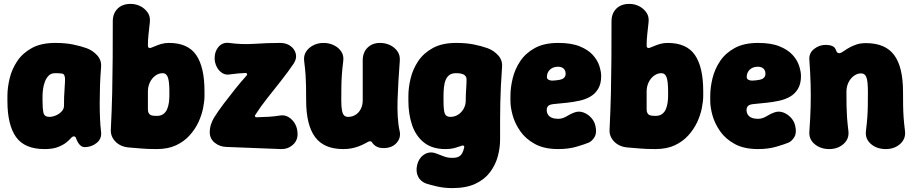

<svg xmlns="http://www.w3.org/2000/svg" viewBox="-20 -742 4683 984"><path d="M208 22Q106 22 62 -40Q18 -102 18 -225V-250Q18 -293 29.5 -340.5Q41 -388 68.5 -429Q96 -470 143.5 -496Q191 -522 263 -522Q315 -522 354 -514Q393 -506 424 -495Q456 -483 478.5 -458Q501 -433 498 -398Q494 -349 492.5 -303.5Q491 -258 491 -216.5Q491 -175 492.5 -137Q494 -99 498 -66Q502 -31 475.5 -9.5Q449 12 414 12Q403 12 394 5Q385 -2 379 -13Q372 -26 369.5 -34.5Q367 -43 358 -43Q351 -43 342.5 -33Q334 -23 318 -10.5Q302 2 276 12Q250 22 208 22ZM233 -143Q249 -143 266.5 -150.5Q284 -158 296 -171Q308 -184 308 -200Q308 -225 308.5 -243Q309 -261 310.5 -279Q312 -297 313 -322Q316 -364 297 -365Q291 -366 281.5 -366.5Q272 -367 263 -367Q242 -367 229.5 -354.5Q217 -342 210 -323Q203 -304 200.5 -284.5Q198 -265 198 -250V-225Q198 -187 202.5 -165Q207 -143 233 -143Z M783 22Q735 22 703 19Q671 16 643 14Q599 11 572.5 -15.5Q546 -42 548 -78Q553 -179 555 -267Q557 -355 557.5 -444Q558 -533 558 -633Q558 -673 582.5 -697.5Q607 -722 649 -722Q677 -722 700 -710Q723 -698 737 -677.5Q751 -657 748 -629Q744 -592 741 -564Q738 -536 738 -511Q738 -499 743 -497Q748 -495 754 -497Q763 -500 776.5 -506Q790 -512 807.5 -517Q825 -522 846 -522Q943 -522 985.5 -460Q1028 -398 1028 -275V-250Q1028 -224 1021 -188.5Q1014 -153 997.5 -117Q981 -81 952.5 -49Q924 -17 882.5 2.5Q841 22 783 22ZM783 -148Q804 -148 817 -157.5Q830 -167 836.5 -182.5Q843 -198 845.5 -216Q848 -234 848 -250V-275Q848 -323 840.5 -345Q833 -367 813 -367Q794 -367 776.5 -354.5Q759 -342 748.5 -320.5Q738 -299 738 -272V-183Q738 -170 741 -164.5Q744 -159 749 -154Q756 -150 765 -149Q774 -148 783 -148Z M1289 -154Q1285 -149 1287 -145Q1289 -141 1295 -141Q1328 -142 1356.5 -143.5Q1385 -145 1415 -150Q1439 -154 1459.5 -141.5Q1480 -129 1492.5 -106.5Q1505 -84 1505 -54Q1505 -21 1480 1Q1455 23 1421 22L1139 11Q1106 10 1080.5 -10.5Q1055 -31 1055 -64Q1055 -85 1061 -103.5Q1067 -122 1077 -139Q1099 -174 1127 -211Q1155 -248 1185 -285.5Q1215 -323 1244 -355Q1248 -360 1246 -364Q1244 -368 1238 -368Q1218 -367 1199.5 -365.5Q1181 -364 1161 -361Q1137 -356 1118.5 -368Q1100 -380 1090 -401Q1080 -422 1080 -444Q1080 -479 1100.5 -502.5Q1121 -526 1154 -522Q1219 -513 1285 -517.5Q1351 -522 1416 -522Q1447 -522 1468.5 -506.5Q1490 -491 1496 -466.5Q1502 -442 1485 -416Q1456 -373 1419.5 -327Q1383 -281 1348 -236.5Q1313 -192 1289 -154Z M2028 -71Q2036 -36 2012.5 -9.5Q1989 17 1945 17Q1925 17 1910.5 9.5Q1896 2 1886 -13Q1883 -18 1878.5 -18Q1874 -18 1870 -17Q1861 -12 1848.5 -5.5Q1836 1 1819.5 7.5Q1803 14 1783 18Q1763 22 1739 22Q1640 22 1594.5 -40Q1549 -102 1549 -228Q1549 -270 1548.5 -299.5Q1548 -329 1546 -358.5Q1544 -388 1539 -428Q1535 -456 1548.5 -477Q1562 -498 1586 -510Q1610 -522 1638 -522Q1667 -522 1691.5 -510Q1716 -498 1729.5 -477Q1743 -456 1739 -428Q1734 -388 1732 -358.5Q1730 -329 1729.5 -299.5Q1729 -270 1729 -228Q1729 -196 1732.5 -177Q1736 -158 1743.5 -150.5Q1751 -143 1764 -143Q1785 -143 1802 -153.5Q1819 -164 1829 -183.5Q1839 -203 1839 -228Q1839 -270 1839 -300.5Q1839 -331 1839 -361Q1839 -391 1839 -433Q1839 -473 1863.5 -497.5Q1888 -522 1928 -522Q1956 -522 1979.5 -510.5Q2003 -499 2017 -479Q2031 -459 2029 -431Q2025 -379 2022 -328Q2019 -277 2017.5 -230.5Q2016 -184 2018.5 -143Q2021 -102 2028 -71Z M2298 222Q2256 222 2219.5 213.5Q2183 205 2162 198Q2133 186 2122 161.5Q2111 137 2117 108Q2125 69 2153 50.5Q2181 32 2214 44Q2234 51 2253.5 59Q2273 67 2298 67Q2319 67 2330.5 61Q2342 55 2348.5 43.5Q2355 32 2358 17Q2361 8 2357.5 5.5Q2354 3 2349 4Q2341 6 2329 10.5Q2317 15 2301.5 18.5Q2286 22 2263 22Q2195 22 2153 -11.5Q2111 -45 2092 -101Q2073 -157 2073 -225V-250Q2073 -293 2084.5 -340.5Q2096 -388 2123.5 -429Q2151 -470 2198.5 -496Q2246 -522 2318 -522Q2370 -522 2409 -514Q2448 -506 2479 -495Q2511 -483 2533.5 -458Q2556 -433 2553 -398Q2549 -345 2547 -300Q2545 -255 2544 -213Q2543 -171 2543 -126.5Q2543 -82 2543 -28Q2543 16 2531 60Q2519 104 2491 141Q2463 178 2416 200Q2369 222 2298 222ZM2288 -143Q2309 -143 2326.5 -153.5Q2344 -164 2355.5 -183.5Q2367 -203 2367 -228Q2367 -260 2369 -285.5Q2371 -311 2371 -334Q2371 -344 2368.5 -348Q2366 -352 2360 -358Q2354 -362 2343.5 -364.5Q2333 -367 2318 -367Q2297 -367 2284.5 -358.5Q2272 -350 2265 -334.5Q2258 -319 2255.5 -297.5Q2253 -276 2253 -250V-225Q2253 -175 2260 -159Q2267 -143 2288 -143Z M2841 22Q2769 22 2721.5 -4Q2674 -30 2646.5 -69.5Q2619 -109 2607.5 -150.5Q2596 -192 2596 -225V-250Q2596 -293 2607.5 -340.5Q2619 -388 2646.5 -429Q2674 -470 2721.5 -496Q2769 -522 2841 -522Q2908 -522 2951 -504.5Q2994 -487 3018 -460.5Q3042 -434 3051.5 -404.5Q3061 -375 3061 -352Q3061 -313 3046 -287.5Q3031 -262 3006.5 -247.5Q2982 -233 2950.5 -226Q2919 -219 2885.5 -215.5Q2852 -212 2821 -209Q2797 -207 2789.5 -199Q2782 -191 2782 -178Q2782 -165 2788.5 -154.5Q2795 -144 2808.5 -138.5Q2822 -133 2841 -133Q2863 -133 2885 -146.5Q2907 -160 2925 -166Q2948 -174 2970.5 -165.5Q2993 -157 3009.5 -139Q3026 -121 3031 -99Q3040 -62 3027.5 -40.5Q3015 -19 2997 -11Q2978 -3 2936 9.5Q2894 22 2841 22ZM2813 -329Q2855 -331 2867 -340Q2879 -349 2879 -364Q2879 -376 2874 -384Q2869 -392 2860.5 -396Q2852 -400 2841 -400Q2824 -400 2811.5 -394Q2799 -388 2791 -376Q2783 -364 2783 -347Q2783 -337 2793 -332.5Q2803 -328 2813 -329Z M3339 22Q3291 22 3259 19Q3227 16 3199 14Q3155 11 3128.5 -15.5Q3102 -42 3104 -78Q3109 -179 3111 -267Q3113 -355 3113.5 -444Q3114 -533 3114 -633Q3114 -673 3138.5 -697.5Q3163 -722 3205 -722Q3233 -722 3256 -710Q3279 -698 3293 -677.5Q3307 -657 3304 -629Q3300 -592 3297 -564Q3294 -536 3294 -511Q3294 -499 3299 -497Q3304 -495 3310 -497Q3319 -500 3332.5 -506Q3346 -512 3363.5 -517Q3381 -522 3402 -522Q3499 -522 3541.5 -460Q3584 -398 3584 -275V-250Q3584 -224 3577 -188.5Q3570 -153 3553.5 -117Q3537 -81 3508.5 -49Q3480 -17 3438.5 2.5Q3397 22 3339 22ZM3339 -148Q3360 -148 3373 -157.5Q3386 -167 3392.5 -182.5Q3399 -198 3401.5 -216Q3404 -234 3404 -250V-275Q3404 -323 3396.5 -345Q3389 -367 3369 -367Q3350 -367 3332.5 -354.5Q3315 -342 3304.5 -320.5Q3294 -299 3294 -272V-183Q3294 -170 3297 -164.5Q3300 -159 3305 -154Q3312 -150 3321 -149Q3330 -148 3339 -148Z M3865 22Q3793 22 3745.5 -4Q3698 -30 3670.5 -69.5Q3643 -109 3631.5 -150.5Q3620 -192 3620 -225V-250Q3620 -293 3631.5 -340.5Q3643 -388 3670.5 -429Q3698 -470 3745.5 -496Q3793 -522 3865 -522Q3932 -522 3975 -504.5Q4018 -487 4042 -460.5Q4066 -434 4075.5 -404.5Q4085 -375 4085 -352Q4085 -313 4070 -287.5Q4055 -262 4030.5 -247.5Q4006 -233 3974.5 -226Q3943 -219 3909.5 -215.5Q3876 -212 3845 -209Q3821 -207 3813.5 -199Q3806 -191 3806 -178Q3806 -165 3812.5 -154.5Q3819 -144 3832.5 -138.5Q3846 -133 3865 -133Q3887 -133 3909 -146.5Q3931 -160 3949 -166Q3972 -174 3994.5 -165.5Q4017 -157 4033.5 -139Q4050 -121 4055 -99Q4064 -62 4051.5 -40.5Q4039 -19 4021 -11Q4002 -3 3960 9.5Q3918 22 3865 22ZM3837 -329Q3879 -331 3891 -340Q3903 -349 3903 -364Q3903 -376 3898 -384Q3893 -392 3884.5 -396Q3876 -400 3865 -400Q3848 -400 3835.5 -394Q3823 -388 3815 -376Q3807 -364 3807 -347Q3807 -337 3817 -332.5Q3827 -328 3837 -329Z M4128 -435Q4125 -469 4151.5 -490.5Q4178 -512 4212 -512Q4230 -512 4244.5 -506.5Q4259 -501 4265 -484Q4267 -475 4274 -471Q4281 -467 4293 -473Q4299 -476 4309.5 -483.5Q4320 -491 4335.5 -499.5Q4351 -508 4371 -514.5Q4391 -521 4418 -521Q4517 -521 4562.5 -460Q4608 -399 4608 -271Q4608 -229 4608.5 -199.5Q4609 -170 4611 -141Q4613 -112 4618 -71Q4623 -31 4593.5 -4.5Q4564 22 4520 22Q4473 22 4443 -4.5Q4413 -31 4418 -71Q4423 -112 4425 -141Q4427 -170 4427.5 -199.5Q4428 -229 4428 -271Q4428 -325 4420.5 -345.5Q4413 -366 4393 -366Q4374 -366 4356.5 -353.5Q4339 -341 4328.5 -319.5Q4318 -298 4318 -271Q4318 -229 4318.5 -199.5Q4319 -170 4321 -141Q4323 -112 4328 -71Q4333 -31 4303.5 -4.5Q4274 22 4230 22Q4186 22 4155.5 -3Q4125 -28 4128 -68Q4133 -138 4134.5 -194.5Q4136 -251 4134.5 -308.5Q4133 -366 4128 -435Z"/></svg>

Font: Winky Sans ExtraBold
Style: Regular
Weight: 800
Designer: Simon Atzbach
Foundry: typofactur
Version: Version 1.205